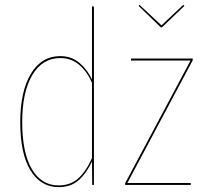

<svg xmlns="http://www.w3.org/2000/svg" viewBox="-20 -758 839 787"><path d="M365 -731V0H358L357 -96Q334 -47 302 -19Q270 9 220 9Q147 9 105 -59.5Q63 -128 63 -257Q63 -383 106.5 -455.5Q150 -528 227 -528Q273 -528 306 -500Q339 -472 357 -432V-732ZM357 -110V-419Q338 -463 305.5 -491.5Q273 -520 227 -520Q154 -520 112.5 -450.5Q71 -381 71 -258Q71 -132 110.5 -65Q150 2 220 2Q269 2 301 -27Q333 -56 357 -110ZM770 -511 502 -8H762V0H493V-7L761 -510H517V-518H770ZM736 -734 644 -646H639L548 -734L552 -738L642 -654L731 -738Z"/></svg>

Font: Fira Sans Compressed Eight
Style: Regular
Weight: 100
Width: 1
Designer: bBox Type GmbH & Carrois Corporate GbR & Edenspiekermann AG
Foundry: bBox Type GmbH & Carrois Corporate GbR & Edenspiekermann AG
Version: Version 4.301